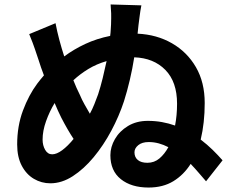

<svg xmlns="http://www.w3.org/2000/svg" viewBox="-20 -815 1040 861"><path d="M641 -85Q672 -85 695 -104.5Q718 -124 735 -155Q714 -166 692 -172Q670 -178 647 -178Q617 -178 600 -164Q583 -150 583 -132Q583 -110 598 -97.5Q613 -85 641 -85ZM214 -123Q234 -123 259 -141.5Q284 -160 310 -192Q284 -231 255 -287Q240 -317 225 -353Q202 -315 186.5 -271.5Q171 -228 171 -189Q171 -163 182.5 -143Q194 -123 214 -123ZM458 -541Q413 -528 376 -505.5Q339 -483 309 -455Q316 -437 323 -421.5Q330 -406 337 -392Q348 -366 360 -345Q372 -324 383 -305Q394 -325 403 -347.5Q412 -370 420 -392Q431 -426 440.5 -464.5Q450 -503 458 -541ZM601 -702 597 -664Q683 -660 751 -621Q819 -582 858.5 -514Q898 -446 898 -353Q898 -264 880 -189Q909 -167 933.5 -143Q958 -119 978 -96L904 -2Q890 -18 872.5 -38.5Q855 -59 835 -80Q804 -31 757.5 -2.5Q711 26 646 26Q569 26 522 -11.5Q475 -49 475 -119Q475 -156 495.5 -191.5Q516 -227 554 -250Q592 -273 643 -273Q676 -273 706.5 -267.5Q737 -262 765 -252Q774 -298 774 -350Q774 -448 721.5 -501.5Q669 -555 582 -558Q574 -507 562 -456Q550 -405 536 -361Q514 -294 479 -228.5Q444 -163 400 -110Q356 -57 306.5 -25Q257 7 206 7Q166 7 132 -13Q98 -33 77.5 -72Q57 -111 57 -167Q57 -250 83 -319.5Q109 -389 147 -440Q154 -449 161.5 -458.5Q169 -468 177 -477Q170 -495 164 -512.5Q158 -530 153 -546Q144 -572 136.5 -595Q129 -618 111 -662L229 -711Q236 -674 246 -636.5Q256 -599 268 -562Q311 -594 362.5 -618Q414 -642 474 -654Q476 -668 476.5 -681Q477 -694 478 -706Q479 -738 478.5 -755Q478 -772 476 -795L614 -791Q609 -766 606 -741Q603 -716 601 -702Z"/></svg>

Font: Noto IKEA Simplified Chinese
Style: Bold
Weight: 700
Designer: Monotype Design Team
Foundry: Monotype Imaging Inc.
Version: Version 1.100